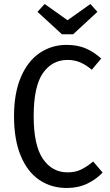

<svg xmlns="http://www.w3.org/2000/svg" viewBox="-20 -925 548 958"><path d="M485 -633 438 -577Q408 -602 379.5 -614Q351 -626 317 -626Q240 -626 194 -560Q148 -494 148 -345Q148 -200 194 -132.5Q240 -65 317 -65Q356 -65 384.5 -79Q413 -93 445 -119L492 -64Q460 -30 415 -8.5Q370 13 313 13Q236 13 176.5 -27Q117 -67 83.5 -147.5Q50 -228 50 -345Q50 -461 84.5 -541Q119 -621 178.5 -661Q238 -701 312 -701Q366 -701 406.5 -684Q447 -667 485 -633ZM466 -866 345 -754H289L167 -866L203 -905L317 -824L431 -905Z"/></svg>

Font: Fira Sans Condensed
Style: Regular
Weight: 400
Width: 3
Designer: bBox Type GmbH & Carrois Corporate GbR & Edenspiekermann AG
Foundry: bBox Type GmbH & Carrois Corporate GbR & Edenspiekermann AG
Version: Version 4.301